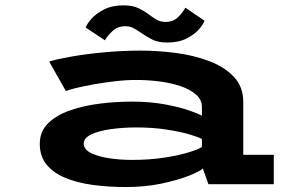

<svg xmlns="http://www.w3.org/2000/svg" viewBox="-20 -706 1140 736"><path d="M462 11Q396 11 336.5 3Q277 -5 231.2 -23.8Q185.5 -42.5 159 -74.5Q132.5 -106.5 132.5 -154.5Q132.5 -202 164.2 -233.2Q196 -264.5 248.2 -282.8Q300.5 -301 363 -308.8Q425.5 -316.5 486.5 -316.5Q555 -316.5 611.5 -306Q668 -295.5 705.2 -282.5Q742.5 -269.5 754 -262.5V-295.5Q754 -323.5 731.8 -343.2Q709.5 -363 672.8 -375.5Q636 -388 591.5 -393.8Q547 -399.5 502.5 -399.5Q463.5 -399.5 420.8 -394.5Q378 -389.5 338.8 -382.5Q299.5 -375.5 271 -368.5Q242.5 -361.5 232.5 -357L168.5 -470Q197 -479 251.8 -488.8Q306.5 -498.5 376.5 -505.2Q446.5 -512 520 -512Q585.5 -512 654.2 -503Q723 -494 781.5 -472Q840 -450 876.2 -411.8Q912.5 -373.5 912.5 -315.5V-112.5H1029.5V0H779L757.5 -60Q746 -49 703.8 -32.2Q661.5 -15.5 598.8 -2.2Q536 11 462 11ZM484.5 -93Q554.5 -93 611.5 -102Q668.5 -111 705.8 -122.8Q743 -134.5 754 -142.5V-173Q742.5 -180 707.2 -190.5Q672 -201 619.2 -209.2Q566.5 -217.5 502 -217.5Q451.5 -217.5 405.2 -211Q359 -204.5 330 -190.8Q301 -177 301 -156Q301 -133 329.2 -119.2Q357.5 -105.5 400 -99.2Q442.5 -93 484.5 -93ZM621 -543Q585.5 -543 562.5 -555Q539.5 -567 521 -580Q506.5 -590 492.5 -597.8Q478.5 -605.5 460.5 -605.5Q431 -605.5 411.5 -587.2Q392 -569 382 -551.5L308.5 -600.5Q312 -612 329.2 -632.5Q346.5 -653 377.8 -669.2Q409 -685.5 453.5 -685.5Q488.5 -685.5 511.5 -674.2Q534.5 -663 552 -649.5Q566.5 -638.5 581 -630.2Q595.5 -622 614 -622Q644 -622 662.8 -640.5Q681.5 -659 690.5 -676.5L764 -626.5Q760 -614 743.2 -594.2Q726.5 -574.5 696 -558.8Q665.5 -543 621 -543Z"/></svg>

Font: Trispace Expanded SemiBold
Style: Regular
Weight: 600
Width: 7
Designer: Tyler Finck
Foundry: Etcetera Type Company
Version: Version 1.210; ttfautohint (v1.8.3)